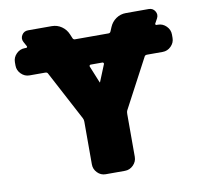

<svg xmlns="http://www.w3.org/2000/svg" viewBox="-81 -817 957 903"><g transform="rotate(-10 398.0 -365.0)"><path d="M434 -512Q435 -515 433 -517.5Q431 -520 428 -520H372Q369 -520 367 -517.5Q365 -515 366 -512L399 -431Q399 -430 400 -430Q401 -430 401 -431ZM716 -650Q739 -650 756 -633Q773 -616 773 -593V-577Q773 -554 756 -537Q739 -520 716 -520H641Q631 -520 628 -512L504 -278Q501 -273 501 -261V-57Q501 -34 484 -17Q467 0 444 0H352Q329 0 312.5 -17Q296 -34 296 -57V-261Q296 -271 292 -278L168 -512Q165 -520 155 -520H80Q57 -520 40 -537Q23 -554 23 -577V-593Q23 -616 40 -633Q57 -650 80 -650H87Q90 -650 91.5 -653Q93 -656 91 -658L79 -680Q70 -697 80 -713.5Q90 -730 110 -730H223Q249 -730 270 -715.5Q291 -701 301 -677L309 -658Q312 -650 320 -650H480Q488 -650 491 -658L499 -677Q509 -701 530 -715.5Q551 -730 577 -730H686Q706 -730 716 -713.5Q726 -697 717 -680L705 -658Q703 -656 704.5 -653Q706 -650 709 -650Z"/></g></svg>

Font: Rounded Mplus 1c Black
Style: Regular
Weight: 900
Version: Version 1.059.20150529